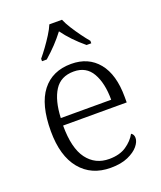

<svg xmlns="http://www.w3.org/2000/svg" viewBox="-143 -856 800 956"><g transform="rotate(-20 257.0 -378.0)"><path d="M278 10Q176 10 117.5 -61Q59 -132 59 -263Q59 -404 113.5 -474Q168 -544 268 -544Q359 -544 411 -480.5Q463 -417 463 -298V-269H126Q126 -149 169 -91.5Q212 -34 286 -34Q341 -34 376.5 -58Q412 -82 430 -115Q444 -107 444 -88Q444 -68 425.5 -45.5Q407 -23 370 -6.5Q333 10 278 10ZM395 -308Q395 -396 364 -450Q333 -504 267 -504Q198 -504 165 -452Q132 -400 128 -308ZM137 -619Q153 -638 172 -664Q191 -690 208 -717Q225 -744 234 -766H301Q310 -744 327 -717Q344 -690 363 -664Q382 -638 398 -619V-606H373Q309 -659 267 -717Q244 -687 219 -660.5Q194 -634 162 -606H137Z"/></g></svg>

Font: Noto Serif Hentaigana Light
Style: Regular
Weight: 300
Designer: Kazuhiro Yamada
Foundry: nipponia
Version: Version 1.000; ttfautohint (v1.8.4.7-5d5b)